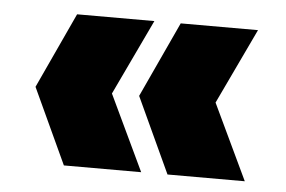

<svg xmlns="http://www.w3.org/2000/svg" viewBox="-36 -517 660 443"><g transform="rotate(5 294.0 -295.0)"><path d="M126 -120 45 -295 126 -470H305L222 -295L305 -120ZM366 -120 285 -295 366 -470H545L462 -295L545 -120Z"/></g></svg>

Font: DVN-Poppins ExtBd
Style: Regular
Weight: 800
Designer: Ninad Kale (Devanagari), Jonny Pinhorn (Latin)
Foundry: Indian Type Foundry
Version: 4.004